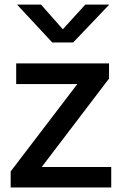

<svg xmlns="http://www.w3.org/2000/svg" viewBox="-20 -832 540 852"><path d="M27.3 0V-71.3L323.2 -459H51.8V-550.8H463.9V-483.4L165 -90.8H473.6V0ZM55.7 -811.5H162.1L258.8 -702.1L358.4 -811.5H464.8L304.7 -643.6H211.9Z"/></svg>

Font: Gothic A1 SemiBold
Style: Regular
Weight: 600
Version: Version 2.50